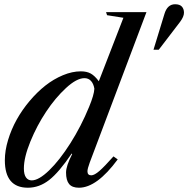

<svg xmlns="http://www.w3.org/2000/svg" viewBox="-20 -877 889 907"><path d="M485.8 -805.2 481 -819.8H671.9L403.8 -108.9Q393.1 -79.6 393.1 -67.9Q393.1 -48.8 411.1 -48.8Q425.8 -48.8 449.5 -69.3Q473.1 -89.8 516.1 -138.2L536.1 -124Q437.5 9.8 353 9.8Q320.8 9.8 306.4 -7.8Q292 -25.4 292 -62Q292 -92.8 320.8 -148.9L318.8 -151.9Q258.8 -63 212.2 -26.6Q165.5 9.8 111.8 9.8Q2.9 9.8 2.9 -120.1Q2.9 -165.5 18.1 -215.6Q33.2 -265.6 58.8 -311.8Q84.5 -357.9 119.9 -399.9Q155.3 -441.9 194.3 -472.7Q233.4 -503.4 277.3 -521.7Q321.3 -540 361.8 -540Q390.1 -540 408.9 -529.5Q427.7 -519 446.8 -493.2L563 -793ZM129.9 -24.9Q163.1 -24.9 212.2 -72.3Q261.2 -119.6 312.3 -200Q363.3 -280.3 400.9 -372.1Q424.3 -428.7 425.8 -458Q421.9 -481.4 409.9 -494.6Q397.9 -507.8 378.9 -507.8Q342.3 -507.8 291.7 -461.2Q241.2 -414.6 197.8 -349.1Q154.3 -283.7 123.5 -208.5Q92.8 -133.3 92.8 -81.1Q92.8 -52.7 102.8 -38.8Q112.8 -24.9 129.9 -24.9ZM730 -642.1H705.1L756.8 -811Q770.5 -856.9 807.1 -856.9Q829.1 -856.9 839.1 -845.9Q849.1 -835 849.1 -816.9Q849.1 -798.3 830.1 -772.9Z"/></svg>

Font: Libre Caslon Text
Style: Italic
Weight: 400
Italic angle: -25°
Designer: Pablo Impallari, Rodrigo Fuenzalida
Foundry: Pablo Impallari, Rodrigo Fuenzalida
Version: Version 1.002